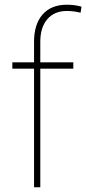

<svg xmlns="http://www.w3.org/2000/svg" viewBox="-20 -792 365 812"><path d="M262.7 -745.6Q210 -745.6 180.2 -710.9Q150.4 -676.3 150.4 -615.2V-528.3H290V-501.5H150.4V0H124V-501.5H32.2V-528.3H124V-615.2Q124 -689.9 160.4 -731Q196.8 -772 262.2 -772Q296.9 -772 324.7 -763.7L320.8 -738.3Q291.5 -745.6 262.7 -745.6Z"/></svg>

Font: Roboto-Thin
Style: Regular
Weight: 250
Designer: Google
Version: Version 1.100141; 2013; ttfautohint (v0.94.14-c901) -l 8 -r 